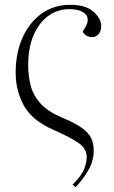

<svg xmlns="http://www.w3.org/2000/svg" viewBox="-20 -543 473 797"><path d="M294 234 281 224Q319 186 329.5 158Q340 130 340 109Q340 76 309.5 53Q279 30 204 -3Q114 -42 79.5 -104Q45 -166 45 -242Q45 -322 73 -385.5Q101 -449 152 -486Q203 -523 271 -523Q336 -523 368 -494.5Q400 -466 400 -435Q400 -413 389 -401Q378 -389 362 -389Q337 -389 323 -411L334 -430Q344 -446 344 -461Q344 -481 324 -493Q304 -505 268 -505Q219 -505 180.5 -477Q142 -449 119.5 -397Q97 -345 97 -272Q97 -228 107.5 -187.5Q118 -147 147.5 -114Q177 -81 235 -56Q288 -34 317 -14Q346 6 357.5 28.5Q369 51 369 83Q369 124 347.5 162Q326 200 294 234Z"/></svg>

Font: Display Extralight
Style: Italic
Weight: 200
Italic angle: -2°
Designer: Latin by Veronika Burian and Jose Scaglione. Greek by Irene Vlachou. Cyrillic by Vera Evstafieva
Foundry: TypeTogether
Version: Version 3.002